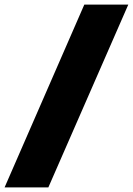

<svg xmlns="http://www.w3.org/2000/svg" viewBox="-44 -763 580 838"><path d="M-24 55 324 -743H516L167 55Z"/></svg>

Font: Saira Expanded Black
Style: Regular
Weight: 900
Width: 7
Designer: Hector Gatti with collaboration of the Omnibus-Type team
Foundry: Omnibus-Type
Version: Version 1.101